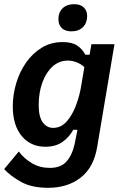

<svg xmlns="http://www.w3.org/2000/svg" viewBox="-28 -709 584 908"><path d="M200 179.2Q122.5 179.2 72.5 151.7Q22.5 124.2 -8.3 90.8L60.8 7.5Q86.7 41.7 123.8 63.3Q160.8 85 207.5 85Q259.2 85 286.2 55Q313.3 25 325 -28.3L338.3 -95H318.3Q299.2 -60 267.1 -37.5Q235 -15 186.7 -15Q116.7 -15 74.6 -65.8Q32.5 -116.7 32.5 -205.8Q32.5 -261.7 48.8 -315.8Q65 -370 95.8 -413.8Q126.7 -457.5 170 -483.8Q213.3 -510 268.3 -510Q313.3 -510 337.5 -493.3Q361.7 -476.7 375.8 -450H395.8L404.2 -500H513.3L431.7 -15Q415.8 82.5 353.8 130.8Q291.7 179.2 200 179.2ZM223.3 -104.2Q260 -104.2 286.7 -133.8Q313.3 -163.3 331.2 -210.4Q349.2 -257.5 357.5 -311.7L370.8 -391.7Q355 -406.7 333.8 -414.6Q312.5 -422.5 293.3 -422.5Q251.7 -422.5 220.8 -394.6Q190 -366.7 172.5 -319.2Q155 -271.7 155 -211.7Q155 -156.7 174.2 -130.4Q193.3 -104.2 223.3 -104.2ZM310 -560.8Q280 -560.8 264.2 -576.2Q248.3 -591.7 248.3 -618.3Q248.3 -650.8 268.3 -670Q288.3 -689.2 322.5 -689.2Q352.5 -689.2 368.3 -673.8Q384.2 -658.3 384.2 -633.3Q384.2 -600.8 364.2 -580.8Q344.2 -560.8 310 -560.8Z"/></svg>

Font: Familjen Grotesk SemiBold
Style: Italic
Weight: 600
Italic angle: -9.46201°
Designer: Anders Wikstroem, Jonas Baeckman, Matilda Gysing, Kristian Moeller
Foundry: Familjen STHLM AB
Version: Version 2.002